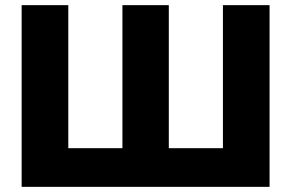

<svg xmlns="http://www.w3.org/2000/svg" viewBox="-20 -725 1130 745"><path d="M64 0V-705H245V-150H455V-705H635V-150H845V-705H1026V0Z"/></svg>

Font: Nunito Sans Black
Style: Regular
Weight: 900
Designer: Vernon Adams
Foundry: Vernon Adams
Version: Version 3.006; ttfautohint (v1.8.3)